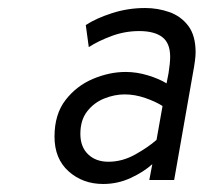

<svg xmlns="http://www.w3.org/2000/svg" viewBox="-20 -732 508 479"><path d="M237.5 -273Q186.5 -273 151.2 -304.5Q116 -336 116 -391Q116 -447 143.5 -482.5Q171 -518 212 -535.2Q253 -552.5 293.5 -552.5Q321 -552.5 349 -544Q377 -535.5 395.5 -524L400.5 -549.5Q404.5 -574.5 404.5 -590.5Q404.5 -624.5 384.8 -639.5Q365 -654.5 327.5 -654.5Q291.5 -654.5 258.5 -642.2Q225.5 -630 201.5 -614.5L194 -669.5Q220 -686.5 259.5 -699.2Q299 -712 342.5 -712Q373 -712 402 -702Q431 -692 449.5 -667.8Q468 -643.5 468 -601.5Q468 -584.5 461 -547.5L414.5 -283H352.5L360 -322.5Q338.5 -303 306 -288Q273.5 -273 237.5 -273ZM250.5 -328.5Q285 -328.5 317.2 -346.5Q349.5 -364.5 370.5 -383L385.5 -467.5Q368.5 -478.5 342.5 -487.5Q316.5 -496.5 291 -496.5Q265.5 -496.5 240 -486.2Q214.5 -476 197.5 -454.2Q180.5 -432.5 180.5 -398Q180.5 -365.5 199.8 -347Q219 -328.5 250.5 -328.5Z"/></svg>

Font: Overpass Light
Style: Italic
Weight: 300
Italic angle: -10°
Designer: Delve Withrington, Dave Bailey, Thomas Jockin
Foundry: Delve Fonts LLC
Version: Version 4.000; ttfautohint (v1.8.3)